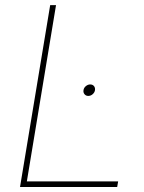

<svg xmlns="http://www.w3.org/2000/svg" viewBox="-20 -748 576 768"><path d="M60.1 0 180.7 -727.5H204.1L87.4 -22.5H452.6L448.7 0ZM333 -364.3Q323.7 -364.3 318.1 -371.1Q312.5 -377.9 314 -387.2Q315.4 -397 323.5 -403.6Q331.5 -410.2 340.8 -410.2Q350.6 -410.2 356 -403.6Q361.3 -397 359.9 -387.2Q358.4 -377.9 350.6 -371.1Q342.8 -364.3 333 -364.3Z"/></svg>

Font: Inter 17pt Thin
Style: Italic
Weight: 250
Italic angle: -9.3988°
Version: Version 4.001;git-66647c0bb